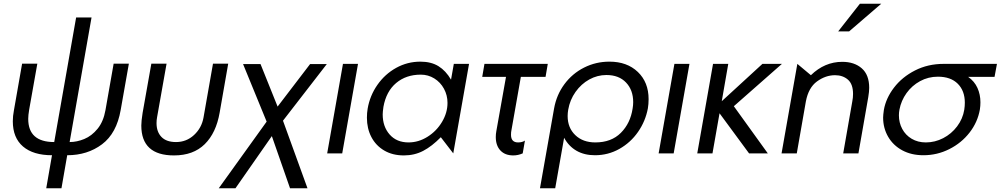

<svg xmlns="http://www.w3.org/2000/svg" viewBox="-20 -826 5389 1034"><path d="M311 188 342 10Q451 10 529.5 -49Q608 -108 630 -234L674 -483H592L548 -233Q537 -171 505.5 -132.5Q474 -94 434 -77.5Q394 -61 355 -61L473 -732H390L272 -61Q132 -61 132 -186Q132 -205 137 -235L181 -483H99L55 -232Q49 -201 49 -173Q49 -84 104 -37Q159 10 260 10L229 188Z M1127 -483 1076 -193Q1066 -137 1025 -99Q984 -61 928 -61Q876 -61 849.5 -88.5Q823 -116 823 -163Q823 -179 826 -195L877 -483H795L748 -218Q741 -174 741 -150Q741 11 917 11Q1021 11 1082.5 -49.5Q1144 -110 1163 -220L1209 -483Z M1475 -252 1383 -481H1289L1416 -171L1158 188H1248L1444 -93L1542 188H1636L1504 -176L1740 -481H1650Z M1908 -482H1827L1742 0H1823Z M2246 -424Q2286 -424 2319 -403.5Q2352 -383 2371 -348Q2390 -313 2390 -272Q2390 -219 2360.5 -169.5Q2331 -120 2282.5 -89.5Q2234 -59 2180 -59Q2116 -59 2078.5 -101.5Q2041 -144 2041 -210Q2041 -223 2045 -251Q2060 -334 2113.5 -379Q2167 -424 2246 -424ZM2506 -482H2424L2409 -397Q2381 -445 2341.5 -469.5Q2302 -494 2244 -494Q2174 -494 2113.5 -460.5Q2053 -427 2012.5 -369Q1972 -311 1960 -241Q1956 -218 1956 -192Q1956 -134 1980 -88Q2004 -42 2049 -15.5Q2094 11 2155 11Q2212 11 2259 -13.5Q2306 -38 2354 -87L2421 0Z M2930 -482 2918 -412H2785L2734 -123Q2732 -115 2732 -100Q2732 -59 2770 -59Q2793 -59 2807 -69L2795 0Q2770 11 2744 11Q2700 11 2675 -15.5Q2650 -42 2650 -88Q2650 -104 2653 -120L2705 -412H2577L2589 -482Z M3387 -242Q3390 -260 3390 -276Q3390 -341 3351.5 -381.5Q3313 -422 3246 -422Q3197 -422 3153.5 -398Q3110 -374 3079.5 -331Q3049 -288 3040 -235Q3037 -217 3037 -201Q3037 -138 3078 -98.5Q3119 -59 3186 -59Q3272 -59 3323.5 -110.5Q3375 -162 3387 -242ZM3262 -494Q3357 -494 3415 -438.5Q3473 -383 3473 -292Q3473 -265 3469 -242Q3456 -173 3416 -115.5Q3376 -58 3315.5 -24Q3255 10 3184 10Q3127 10 3085 -14Q3043 -38 3018 -84L2970 188H2888L2964 -242Q2977 -315 3019.5 -372.5Q3062 -430 3125.5 -462Q3189 -494 3262 -494Z M3693 -482H3612L3527 0H3608Z M3902 -482H3820L3735 0H3817L3855 -216L4014 0H4115L3932 -254L4191 -482H4086L3867 -281Z M4661 -353Q4661 -423 4621 -458Q4581 -493 4516 -493Q4421 -493 4347 -421L4274 -482L4189 0H4271L4320 -280Q4334 -354 4380 -387.5Q4426 -421 4477 -421Q4519 -421 4546.5 -397Q4574 -373 4574 -320Q4574 -300 4570 -280L4521 0H4603L4656 -303Q4661 -333 4661 -353ZM4494 -657H4553L4726 -806H4611Z M5260 -275Q5260 -256 5257 -236Q5245 -168 5201.5 -112Q5158 -56 5092.5 -23Q5027 10 4953 10Q4888 10 4839 -16.5Q4790 -43 4763 -89.5Q4736 -136 4736 -193Q4736 -206 4740 -234Q4751 -297 4794.5 -354Q4838 -411 4907.5 -446.5Q4977 -482 5062 -482H5349L5336 -412H5194Q5228 -388 5244 -352.5Q5260 -317 5260 -275ZM5173 -235Q5176 -255 5176 -273Q5176 -337 5138 -375Q5100 -413 5031 -413Q4979 -413 4935 -389Q4891 -365 4862 -324.5Q4833 -284 4824 -236Q4821 -220 4821 -205Q4821 -165 4839 -131.5Q4857 -98 4890 -78.5Q4923 -59 4966 -59Q5015 -59 5059.5 -82Q5104 -105 5134.5 -145.5Q5165 -186 5173 -235Z"/></svg>

Font: Geom Light
Style: Italic
Weight: 300
Italic angle: -10°
Version: Version 1.102